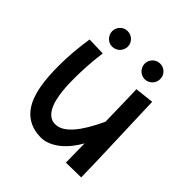

<svg xmlns="http://www.w3.org/2000/svg" viewBox="-190 -825 1004 1004"><g transform="rotate(45 312.5 -322.5)"><path d="M446.8 35.2 444.8 -105Q428.7 -76.2 408.2 -50.5Q387.7 -24.9 363.8 -5.6Q339.8 13.7 312.7 24.9Q285.6 36.1 255.9 35.2Q211.9 33.7 180.4 18.6Q148.9 3.4 127.4 -21.7Q106 -46.9 93 -79.8Q80.1 -112.8 73.2 -149.4Q66.4 -186 64.2 -224.4Q62 -262.7 62 -298.8Q62 -349.6 66.4 -401.6Q70.8 -453.6 79.1 -507.8L179.2 -504.9Q171.4 -444.3 168.7 -396Q166 -347.7 166 -311Q166 -294.4 166.5 -269Q167 -243.7 170.2 -215.1Q173.3 -186.5 180.2 -158.7Q187 -130.9 199.5 -109.1Q211.9 -87.4 231 -75.7Q250 -64 277.8 -67.9Q315.4 -73.2 356.2 -119.6Q397 -166 441.9 -262.2Q440.4 -339.8 439.2 -386.2Q438 -432.6 437.5 -457Q436.5 -485.8 436 -497.1L541 -508.8Q543.9 -424.8 546.1 -357.2Q548.3 -289.6 550.3 -235.6Q552.2 -181.6 553.5 -140.9Q554.7 -100.1 555.7 -70.3Q557.6 -0.5 558.1 33.2ZM486.8 -622.6Q486.8 -610.8 482.4 -600.1Q478 -589.4 470.2 -581.5Q462.4 -573.7 452.1 -569.1Q441.9 -564.5 429.7 -564.5Q418 -564.5 407.5 -569.1Q397 -573.7 389.2 -581.5Q381.3 -589.4 376.7 -600.1Q372.1 -610.8 372.1 -622.6Q372.1 -634.8 376.7 -645Q381.3 -655.3 389.2 -663.1Q397 -670.9 407.5 -675.3Q418 -679.7 429.7 -679.7Q441.9 -679.7 452.1 -675.3Q462.4 -670.9 470.2 -663.1Q478 -655.3 482.4 -645Q486.8 -634.8 486.8 -622.6ZM247.1 -622.6Q247.1 -610.8 242.4 -600.1Q237.8 -589.4 230 -581.5Q222.2 -573.7 211.4 -569.1Q200.7 -564.5 189 -564.5Q177.2 -564.5 166.7 -569.1Q156.2 -573.7 148.7 -581.5Q141.1 -589.4 136.5 -600.1Q131.8 -610.8 131.8 -622.6Q131.8 -634.8 136.5 -645Q141.1 -655.3 148.7 -663.1Q156.2 -670.9 166.7 -675.3Q177.2 -679.7 189 -679.7Q200.7 -679.7 211.4 -675.3Q222.2 -670.9 230 -663.1Q237.8 -655.3 242.4 -645Q247.1 -634.8 247.1 -622.6Z"/></g></svg>

Font: McLaren
Style: Regular
Weight: 400
Designer: Astigmatic (AOETI)
Foundry: Astigmatic (AOETI)
Version: Version 1.000